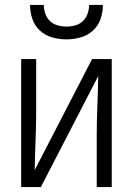

<svg xmlns="http://www.w3.org/2000/svg" viewBox="-20 -760 540 780"><path d="M66 0V-520H127V-312Q127 -251 124.5 -190.5Q122 -130 121 -69L354 -520H434V0H373V-208Q373 -269 375.5 -329.5Q378 -390 379 -451L146 0ZM250 -600Q221 -600 192.5 -608Q164 -616 142.5 -635.5Q121 -655 111.5 -683Q102 -711 102 -740H158Q158 -722 164 -704.5Q170 -687 183 -674.5Q196 -662 214 -657Q232 -652 250 -652Q268 -652 286 -657Q304 -662 317 -674.5Q330 -687 336 -704.5Q342 -722 342 -740H398Q398 -711 388.5 -683Q379 -655 357.5 -635.5Q336 -616 307.5 -608Q279 -600 250 -600Z"/></svg>

Font: Iosevka Light
Style: Regular
Weight: 300
Monospace: yes
Designer: Belleve Invis
Foundry: Belleve Invis
Version: Version 32.5.0; ttfautohint (v1.8.4)